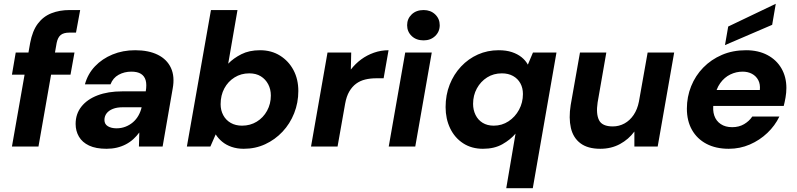

<svg xmlns="http://www.w3.org/2000/svg" viewBox="-20 -773 4206 1013"><path d="M43 0 139 -546Q151 -610 179.5 -648Q208 -686 251 -703Q294 -720 347 -720H403L381 -601H347Q316 -601 300.5 -588.5Q285 -576 279 -547L183 0ZM43 -379 63 -496H373L352 -379Z M542 12Q486 12 450 -5Q414 -22 396.5 -52Q379 -82 379 -119Q379 -172 409.5 -210.5Q440 -249 495 -270Q550 -291 625 -291H749Q755 -327 748.5 -349.5Q742 -372 723.5 -383.5Q705 -395 673 -395Q636 -395 606 -378.5Q576 -362 563 -328H428Q443 -383 481 -423Q519 -463 573.5 -485.5Q628 -508 693 -508Q764 -508 812.5 -484Q861 -460 882 -414.5Q903 -369 891 -305L838 0H713L715 -74Q701 -55 683.5 -39Q666 -23 644 -11.5Q622 0 596.5 6Q571 12 542 12ZM595 -96Q620 -96 642 -104.5Q664 -113 681.5 -128Q699 -143 710.5 -163.5Q722 -184 727 -206V-207H626Q597 -207 575.5 -198.5Q554 -190 542.5 -175Q531 -160 531 -140Q531 -118 549 -107Q567 -96 595 -96Z M1266 12Q1231 12 1202 2Q1173 -8 1152 -25.5Q1131 -43 1118 -64L1090 0H966L1093 -720H1233L1184 -437Q1212 -466 1253.5 -487Q1295 -508 1352 -508Q1412 -508 1457.5 -479.5Q1503 -451 1528.5 -403Q1554 -355 1554 -293Q1554 -231 1532 -175.5Q1510 -120 1470.5 -78Q1431 -36 1379 -12Q1327 12 1266 12ZM1257 -110Q1300 -110 1334.5 -131Q1369 -152 1389 -188.5Q1409 -225 1409 -269Q1409 -302 1395 -328.5Q1381 -355 1356 -370.5Q1331 -386 1295 -386Q1252 -386 1217.5 -364.5Q1183 -343 1163.5 -306.5Q1144 -270 1144 -223Q1144 -191 1158 -165Q1172 -139 1197.5 -124.5Q1223 -110 1257 -110Z M1621 0 1708 -496H1833L1831 -406Q1855 -437 1885.5 -459.5Q1916 -482 1953 -495Q1990 -508 2030 -508L2004 -360H1966Q1934 -360 1907 -353.5Q1880 -347 1859 -331.5Q1838 -316 1823 -290.5Q1808 -265 1801 -226L1761 0Z M2031 0 2118 -496H2258L2171 0ZM2215 -560Q2176 -560 2152 -583Q2128 -606 2128 -640Q2128 -674 2152 -697Q2176 -720 2215 -720Q2252 -720 2276 -697Q2300 -674 2300 -640Q2300 -606 2276 -583Q2252 -560 2215 -560Z M2651 220 2700 -68Q2673 -36 2630.5 -12Q2588 12 2528 12Q2468 12 2423.5 -17Q2379 -46 2355 -96Q2331 -146 2331 -208Q2331 -272 2352.5 -326.5Q2374 -381 2412.5 -422Q2451 -463 2501.5 -485.5Q2552 -508 2611 -508Q2651 -508 2681 -498Q2711 -488 2732 -471Q2753 -454 2765 -432L2792 -496H2916L2791 220ZM2585 -110Q2628 -110 2663 -133Q2698 -156 2718.5 -194Q2739 -232 2739 -277Q2739 -309 2725.5 -333.5Q2712 -358 2687 -372Q2662 -386 2628 -386Q2584 -386 2550 -364.5Q2516 -343 2496 -306.5Q2476 -270 2476 -225Q2476 -193 2489 -166.5Q2502 -140 2526.5 -125Q2551 -110 2585 -110Z M3147 12Q3081 12 3042.5 -17Q3004 -46 2992 -98Q2980 -150 2991 -219L3040 -496H3179L3133 -232Q3124 -172 3140.5 -139Q3157 -106 3213 -106Q3246 -106 3274.5 -121.5Q3303 -137 3323 -166.5Q3343 -196 3351 -237L3397 -496H3537L3450 0H3327V-79Q3297 -38 3251 -13Q3205 12 3147 12Z M3825 12Q3757 12 3707.5 -14Q3658 -40 3631 -87.5Q3604 -135 3604 -200Q3604 -262 3626.5 -318Q3649 -374 3690.5 -416.5Q3732 -459 3789 -483.5Q3846 -508 3916 -508Q3981 -508 4029 -482.5Q4077 -457 4103 -412Q4129 -367 4129 -309Q4129 -284 4124.5 -258.5Q4120 -233 4115 -214H3704L3719 -298H3989Q3992 -329 3980.5 -350.5Q3969 -372 3947.5 -383.5Q3926 -395 3898 -395Q3864 -395 3833 -380Q3802 -365 3780 -334.5Q3758 -304 3750 -257L3745 -228Q3739 -192 3748.5 -163.5Q3758 -135 3782.5 -118.5Q3807 -102 3843 -102Q3879 -102 3906 -118Q3933 -134 3949 -158H4092Q4069 -110 4028.5 -71.5Q3988 -33 3936 -10.5Q3884 12 3825 12ZM3805 -535 3822 -633 4073 -753 4054 -642Z"/></svg>

Font: DM Sans 24pt ExtraBold
Style: Italic
Weight: 800
Italic angle: -10°
Designer: Colophon Foundry, Jonny Pinhorn
Foundry: Colophon Foundry
Version: Version 4.004;gftools[0.9.30]